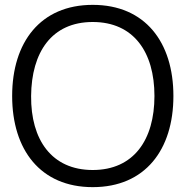

<svg xmlns="http://www.w3.org/2000/svg" viewBox="-20 -755 764 790"><path d="M361.5 15C577 15 693.5 -138.5 693.5 -360C693.5 -581.5 577 -735 361.5 -735C146.5 -735 30 -581.5 30 -360C30 -138.5 146.5 15 361.5 15ZM361.5 -55.5C192.5 -55.5 106.5 -180 108 -360C109.5 -540 192.5 -664.5 361.5 -664.5C530.5 -664.5 615.5 -540 615.5 -360C615.5 -180 530.5 -55.5 361.5 -55.5Z"/></svg>

Font: Vela Sans
Style: Regular
Weight: 400
Designer: Principal design: Mikhail Sharanda - project Manrope.
Design modification: Ravid Balaliev
Foundry: Mikhail Sharanda
Version: Version 1.001